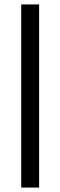

<svg xmlns="http://www.w3.org/2000/svg" viewBox="-20 -688 273 869"><path d="M76 161V-668H157V161Z"/></svg>

Font: Atkinson Hyperlegible Pro
Style: Regular
Weight: 400
Designer: Elliott Scott, Megan Eiswerth, Linus Boman, Theodore Petrosky, Jacob Perez
Foundry: Braille Institute
Version: Version 1.5.1